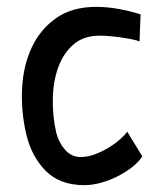

<svg xmlns="http://www.w3.org/2000/svg" viewBox="-20 -530 476 560"><path d="M395 -74Q385 -58 366 -43Q347 -28 323.5 -16Q300 -4 274.5 3Q249 10 226 10Q154 10 112.5 -32.5Q71 -75 56 -141Q41 -207 44.5 -273Q48 -339 72.5 -391.5Q97 -444 143.5 -477Q190 -510 261 -510Q293 -510 328 -503.5Q363 -497 390 -488L387 -409Q381 -412 366.5 -415Q352 -418 335 -420.5Q318 -423 301 -424.5Q284 -426 271 -426Q224 -426 194.5 -400.5Q165 -375 150 -334Q135 -293 134 -242.5Q133 -192 144 -143Q151 -115 169.5 -93.5Q188 -72 215 -72Q236 -72 257 -80Q278 -88 297 -99.5Q316 -111 330.5 -124Q345 -137 351 -146Z"/></svg>

Font: Panefresco 600wt
Style: Regular
Weight: 600
Designer: Campivisivi
Foundry: Campivisivi & Chank Co
Version: Version 1.001